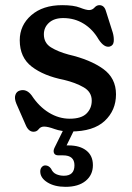

<svg xmlns="http://www.w3.org/2000/svg" viewBox="-20 -501 510 744"><path d="M225 -431Q190 -431 170 -413Q150 -395 150 -368Q150 -334.5 177.5 -317.5Q205 -300.5 246 -289.5Q329.5 -270 379.5 -234.2Q429.5 -198.5 429.5 -135.5Q429.5 -73.5 385.8 -32.5Q342 8.5 254 8.5Q217.5 8.5 191.5 -1Q165.5 -10.5 151 -10.5Q137.5 -10.5 130 -0.5Q122.5 9.5 110 9.5Q90 9.5 79 -18L43.5 -99Q35 -119.5 39.5 -133Q44 -146.5 56.5 -150Q82.5 -158 102.5 -131.5Q131 -88 169.5 -64.5Q208 -41 250 -41Q295 -41 315.2 -61Q335.5 -81 335.5 -111Q335.5 -144.5 304.5 -162.5Q273.5 -180.5 228 -191.5Q149.5 -207 103 -242.8Q56.5 -278.5 56.5 -345Q56.5 -403 101.2 -442Q146 -481 221 -481Q265.5 -481 289.5 -471.5Q313.5 -462 325 -462Q337.5 -462 346 -471.5Q354.5 -481 365 -481Q384 -481 390.5 -458L417 -374.5Q422 -357 420.8 -340.8Q419.5 -324.5 405 -320.5Q383.5 -315.5 362 -348.5Q339.5 -387.5 304.2 -409.2Q269 -431 225 -431ZM231 -9H273L238 62.5Q242 62.5 246 62.5Q289.5 62.5 314.8 82.5Q340 102.5 340 139Q340 177 311.8 200Q283.5 223 234 223Q191.5 223 163.8 205.8Q136 188.5 136 163.5Q136 153 141.8 146.5Q147.5 140 155.5 140Q169 140 178 153Q184.5 168 198 174Q211.5 180 227.5 180Q268.5 180 268.5 139.5Q268.5 101 224.5 101H206.5Q193 101 189.2 92Q185.5 83 191.5 71Z"/></svg>

Font: Fraunces 9pt S100
Style: Regular
Weight: 400
Version: Version 1.000; ttfautohint (v1.8.3)